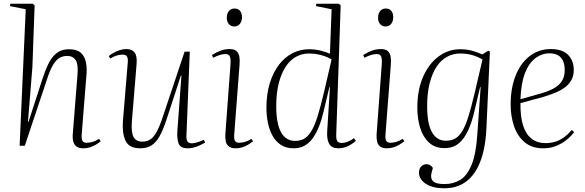

<svg xmlns="http://www.w3.org/2000/svg" viewBox="-20 -787 3162 1037"><path d="M524 -24Q516 -17 505 -10Q494 -3 482 2.5Q470 8 456.5 11Q443 14 429 14Q408 14 395 5.5Q382 -3 376.5 -20Q371 -37 373 -63L398 -377Q404 -438 389 -461.5Q374 -485 343 -485Q322 -485 303.5 -475.5Q285 -466 267.5 -438Q250 -410 232 -353L114 0H86L119 -737L34 -754L36 -767H157L167 -758L155 -425L131 -129H134L211 -366Q225 -408 239 -437.5Q253 -467 270 -485.5Q287 -504 307 -512.5Q327 -521 353 -521Q395 -521 416.5 -502Q438 -483 444.5 -449Q451 -415 446 -371L421 -58Q420 -36 425.5 -26Q431 -16 448 -16Q465 -16 481.5 -21Q498 -26 515 -37Z M567 -484Q578 -493 593 -501.5Q608 -510 626 -516Q644 -522 662 -522Q692 -522 706.5 -504Q721 -486 718 -445L692 -128Q688 -70 702 -46Q716 -22 748 -22Q770 -22 788 -31.5Q806 -41 823 -69.5Q840 -98 859 -155L977 -508H1005L987 -56Q986 -33 992.5 -23Q999 -13 1015 -13Q1027 -13 1043 -17.5Q1059 -22 1081 -32L1088 -17Q1078 -12 1067 -6Q1056 0 1043.5 4.5Q1031 9 1018.5 11.5Q1006 14 993 14Q955 14 945 -11Q935 -36 938 -81L960 -379H957L880 -143Q861 -85 841.5 -50.5Q822 -16 797 -1Q772 14 738 14Q677 14 658 -27Q639 -68 644 -134L670 -449Q672 -471 666 -481.5Q660 -492 642 -492Q626 -492 610 -487Q594 -482 576 -471Z M1225 -441Q1227 -469 1221.5 -482Q1216 -495 1198 -495Q1184 -495 1168.5 -490.5Q1153 -486 1131 -475L1125 -490Q1149 -505 1172 -513.5Q1195 -522 1220 -522Q1245 -522 1257 -511.5Q1269 -501 1272.5 -482.5Q1276 -464 1274 -440L1245 -60Q1243 -34 1250 -25Q1257 -16 1271 -16Q1286 -16 1302.5 -20.5Q1319 -25 1338 -37L1347 -24Q1334 -14 1319 -5Q1304 4 1287.5 9Q1271 14 1252 14Q1229 14 1216 4Q1203 -6 1199.5 -23.5Q1196 -41 1197 -61ZM1205 -691Q1205 -714 1216.5 -727.5Q1228 -741 1246 -741Q1260 -741 1268.5 -735.5Q1277 -730 1282 -719.5Q1287 -709 1287 -694Q1287 -673 1276 -658.5Q1265 -644 1245 -644Q1228 -644 1216.5 -656.5Q1205 -669 1205 -691Z M1796 -61Q1795 -34 1802 -24.5Q1809 -15 1824 -15Q1841 -15 1858 -21.5Q1875 -28 1892 -41L1902 -26Q1890 -16 1875.5 -6.5Q1861 3 1844 8.5Q1827 14 1808 14Q1772 14 1758.5 -9Q1745 -32 1747 -75L1762 -316H1759L1727 -182Q1717 -139 1702.5 -103Q1688 -67 1669.5 -41Q1651 -15 1625.5 -0.5Q1600 14 1566 14Q1526 14 1498 -4Q1470 -22 1452.5 -53Q1435 -84 1427 -123.5Q1419 -163 1419 -205Q1419 -280 1437.5 -339Q1456 -398 1487.5 -438.5Q1519 -479 1560.5 -500Q1602 -521 1649 -521Q1683 -521 1712 -513.5Q1741 -506 1762 -497L1771 -737L1687 -754L1688 -767H1810L1820 -758ZM1574 -26Q1602 -26 1622.5 -37.5Q1643 -49 1661 -78Q1679 -107 1695 -158Q1711 -209 1730 -289L1771 -466Q1751 -478 1731 -484.5Q1711 -491 1691 -494.5Q1671 -498 1648 -498Q1611 -498 1578.5 -480Q1546 -462 1522.5 -426Q1499 -390 1485.5 -337Q1472 -284 1472 -214Q1472 -119 1498 -72.5Q1524 -26 1574 -26Z M2042 -441Q2044 -469 2038.5 -482Q2033 -495 2015 -495Q2001 -495 1985.5 -490.5Q1970 -486 1948 -475L1942 -490Q1966 -505 1989 -513.5Q2012 -522 2037 -522Q2062 -522 2074 -511.5Q2086 -501 2089.5 -482.5Q2093 -464 2091 -440L2062 -60Q2060 -34 2067 -25Q2074 -16 2088 -16Q2103 -16 2119.5 -20.5Q2136 -25 2155 -37L2164 -24Q2151 -14 2136 -5Q2121 4 2104.5 9Q2088 14 2069 14Q2046 14 2033 4Q2020 -6 2016.5 -23.5Q2013 -41 2014 -61ZM2022 -691Q2022 -714 2033.5 -727.5Q2045 -741 2063 -741Q2077 -741 2085.5 -735.5Q2094 -730 2099 -719.5Q2104 -709 2104 -694Q2104 -673 2093 -658.5Q2082 -644 2062 -644Q2045 -644 2033.5 -656.5Q2022 -669 2022 -691Z M2576 -316H2573L2542 -185Q2529 -128 2508.5 -83Q2488 -38 2457.5 -12.5Q2427 13 2381 13Q2329 13 2296.5 -17.5Q2264 -48 2249 -97.5Q2234 -147 2234 -205Q2234 -302 2265.5 -373Q2297 -444 2349.5 -482.5Q2402 -521 2465 -521Q2500 -521 2529.5 -513Q2559 -505 2585 -493L2617 -513L2626 -508L2607 -91Q2604 -29 2593 21.5Q2582 72 2563.5 110.5Q2545 149 2518 176Q2491 203 2456.5 216.5Q2422 230 2380 230Q2349 230 2324 224Q2299 218 2281 206.5Q2263 195 2253 179.5Q2243 164 2243 146Q2243 124 2254.5 112Q2266 100 2284 100Q2291 100 2297.5 102.5Q2304 105 2309 109.5Q2314 114 2318 120L2312 142Q2306 163 2310.5 178Q2315 193 2332 200Q2349 207 2382 207Q2428 207 2465 185Q2502 163 2526.5 104.5Q2551 46 2558 -61ZM2389 -27Q2417 -27 2438 -38.5Q2459 -50 2476.5 -78.5Q2494 -107 2509.5 -156.5Q2525 -206 2543 -282L2586 -466Q2555 -483 2527 -490.5Q2499 -498 2464 -498Q2427 -498 2394 -480Q2361 -462 2337.5 -426Q2314 -390 2300.5 -337Q2287 -284 2287 -214Q2287 -119 2313 -73Q2339 -27 2389 -27Z M2955 -522Q3018 -522 3048.5 -490.5Q3079 -459 3079 -409Q3079 -378 3066 -354.5Q3053 -331 3030.5 -314.5Q3008 -298 2978.5 -286Q2949 -274 2916 -264L2791 -230Q2790 -158 2805 -110Q2820 -62 2851 -38Q2882 -14 2927 -14Q2952 -14 2975.5 -20.5Q2999 -27 3022 -42.5Q3045 -58 3068 -85L3081 -73Q3067 -55 3049.5 -39.5Q3032 -24 3011.5 -12Q2991 0 2967 7Q2943 14 2913 14Q2853 14 2814 -18.5Q2775 -51 2756.5 -105Q2738 -159 2738 -223Q2738 -310 2764.5 -377.5Q2791 -445 2840 -483.5Q2889 -522 2955 -522ZM3030 -408Q3030 -439 3020.5 -459Q3011 -479 2993 -489Q2975 -499 2948 -499Q2907 -499 2872 -473Q2837 -447 2815.5 -392Q2794 -337 2791 -251L2900 -282Q2943 -294 2971.5 -310Q3000 -326 3015 -349.5Q3030 -373 3030 -408Z"/></svg>

Font: Literata 60pt ExtraLight
Style: Italic
Weight: 250
Italic angle: -2°
Designer: Latin by Veronika Burian and Jose Scaglione. Greek by Irene Vlachou. Cyrillic by Vera Evstafieva
Foundry: TypeTogether
Version: Version 3.103;gftools[0.9.29]